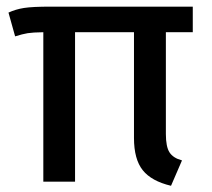

<svg xmlns="http://www.w3.org/2000/svg" viewBox="-20 -561 655 593"><path d="M575.4 -540.5V-461.5H492.3V-147.2Q492.3 -107.7 503.6 -90.3Q514.9 -72.8 542.1 -65.6L508.2 12.8Q447.7 -1.5 420.8 -35.4Q393.8 -69.2 393.8 -134.9V-461.5H211.8V0H113.8V-461.5Q81 -461 65.4 -458.5Q49.7 -455.9 26.7 -448.7L6.2 -522.1Q28.2 -532.3 54.1 -536.4Q80 -540.5 136.4 -540.5Z"/></svg>

Font: Fira Code Retina
Style: Regular
Weight: 450
Monospace: yes
Designer: Carrois Corporate, Edenspiekermann AG, Nikita Prokopov
Foundry: Carrois Corporate, Edenspiekermann AG, Nikita Prokopov
Version: Version 6.002